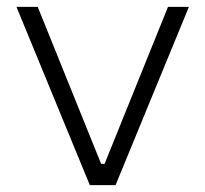

<svg xmlns="http://www.w3.org/2000/svg" viewBox="-20 -540 599 560"><path d="M242 0H317L531 -520H470L285 -62H275L90 -520H28Z"/></svg>

Font: Fixel Display Light
Style: Regular
Weight: 300
Designer: AlfaBravo + MacPaw
Foundry: Kyrylo Tkachov, Marchela Mozhyna, Serhii Makarenko, Maria Weinstein, Zakhar Kryvoshyya
Version: Version 1.211